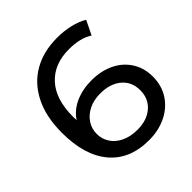

<svg xmlns="http://www.w3.org/2000/svg" viewBox="-191 -850 999 999"><g transform="rotate(-45 308.5 -350.0)"><path d="M47.9 -340.8Q47.9 -458 89.4 -540.5Q130.9 -623 205.3 -665.5Q279.8 -708 378.9 -708Q429.7 -708 474.9 -697.5Q520 -687 553.2 -667L515.1 -588.9Q465.3 -622.1 380.9 -622.1Q272 -622.1 210 -554.4Q147.9 -486.8 147.9 -357.9Q147.9 -341.8 148.9 -333Q178.7 -377.9 231.4 -401.4Q284.2 -424.8 350.1 -424.8Q418.9 -424.8 473.4 -398.9Q527.8 -373 558.8 -324.5Q589.8 -275.9 589.8 -212.9Q589.8 -147 557.4 -96.9Q524.9 -46.9 468.5 -19.5Q412.1 7.8 341.8 7.8Q200.7 7.8 124.3 -83Q47.9 -173.8 47.9 -340.8ZM171.9 -208Q171.9 -170.9 191.4 -140.4Q210.9 -109.9 248.5 -91.6Q286.1 -73.2 337.9 -73.2Q407.2 -73.2 450.2 -110.1Q493.2 -147 493.2 -209Q493.2 -271 449.5 -307.6Q405.8 -344.2 333 -344.2Q286.1 -344.2 249.5 -326.2Q212.9 -308.1 192.4 -277.1Q171.9 -246.1 171.9 -208Z"/></g></svg>

Font: Montserrat Medium
Style: Regular
Weight: 500
Designer: Julieta Ulanovsky
Foundry: Julieta Ulanovsky
Version: Version 7.200